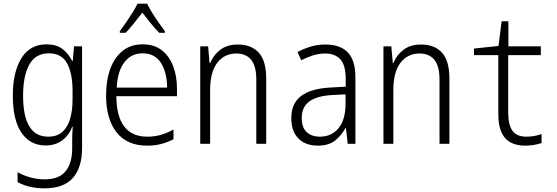

<svg xmlns="http://www.w3.org/2000/svg" viewBox="-20 -785 3040 1048"><path d="M223 243Q181 243 144 234.5Q107 226 76 209V155Q108 173 146.5 183.5Q185 194 224 194Q302 194 338 149.5Q374 105 374 25V-10Q374 -29 374.5 -51Q375 -73 377 -93H374Q356 -45 318.5 -18Q281 9 229 9Q145 9 97.5 -60Q50 -129 50 -263Q50 -392 97 -467.5Q144 -543 234 -543Q287 -543 320.5 -518Q354 -493 374 -452H377L384 -532H428V22Q428 129 378 186Q328 243 223 243ZM243 -39Q292 -39 321 -65.5Q350 -92 363 -137.5Q376 -183 376 -240V-290Q376 -385 346 -439.5Q316 -494 247 -494Q174 -494 140 -432.5Q106 -371 106 -263Q106 -39 243 -39Z M783 10Q673 10 616 -63Q559 -136 559 -263Q559 -347 582 -409.5Q605 -472 649.5 -507.5Q694 -543 758 -543Q822 -543 863.5 -510.5Q905 -478 925.5 -423Q946 -368 946 -300V-260H615Q617 -39 784 -39Q823 -39 856.5 -48.5Q890 -58 927 -78V-25Q894 -8 859.5 1Q825 10 783 10ZM892 -307Q892 -388 859 -441Q826 -494 758 -494Q697 -494 659.5 -446Q622 -398 617 -307ZM634 -615Q650 -636 668.5 -663Q687 -690 703.5 -716.5Q720 -743 731 -765H783Q794 -742 811.5 -714Q829 -686 847.5 -659.5Q866 -633 880 -615V-606H849Q826 -629 802.5 -658.5Q779 -688 757 -716Q736 -689 711.5 -658.5Q687 -628 666 -606H634Z M1073 0V-532H1116L1124 -440H1127Q1144 -484 1182 -513Q1220 -542 1278 -542Q1352 -542 1392.5 -497.5Q1433 -453 1433 -356V0H1379V-351Q1379 -424 1351 -458.5Q1323 -493 1270 -493Q1205 -493 1166 -442.5Q1127 -392 1127 -293V0Z M1715 10Q1647 10 1608.5 -29.5Q1570 -69 1570 -140Q1570 -221 1623.5 -261Q1677 -301 1779 -307L1867 -312V-353Q1867 -430 1837.5 -461.5Q1808 -493 1755 -493Q1722 -493 1689.5 -483Q1657 -473 1624 -456L1604 -501Q1640 -520 1677 -531Q1714 -542 1757 -542Q1837 -542 1878.5 -499Q1920 -456 1920 -361V0H1878L1868 -87H1866Q1844 -46 1809 -18Q1774 10 1715 10ZM1726 -39Q1790 -39 1828 -85.5Q1866 -132 1866 -217V-270L1789 -266Q1709 -261 1668 -231Q1627 -201 1627 -141Q1627 -89 1654 -64Q1681 -39 1726 -39Z M2073 0V-532H2116L2124 -440H2127Q2144 -484 2182 -513Q2220 -542 2278 -542Q2352 -542 2392.5 -497.5Q2433 -453 2433 -356V0H2379V-351Q2379 -424 2351 -458.5Q2323 -493 2270 -493Q2205 -493 2166 -442.5Q2127 -392 2127 -293V0Z M2847 10Q2773 10 2736.5 -32Q2700 -74 2700 -162V-484H2567V-520L2701 -534L2718 -669H2755V-532H2932V-484H2754V-170Q2754 -105 2776.5 -72Q2799 -39 2854 -39Q2895 -39 2936 -53V-4Q2917 2 2894.5 6Q2872 10 2847 10Z"/></svg>

Font: Noto Sans Mono ExtraCondensed Light
Style: Regular
Weight: 300
Width: 2
Designer: Monotype Design Team
Foundry: Monotype Imaging Inc.
Version: Version 2.014; ttfautohint (v1.8.4.7-5d5b)